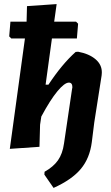

<svg xmlns="http://www.w3.org/2000/svg" viewBox="-20 -724 544 939"><path d="M28 4 102 -536H35L25 -546L31 -618H110L112 -694L257 -704L245 -618H352L362 -608L356 -536H234L203 -310H217Q283 -410 350 -470L362 -471Q416 -461 447.5 -434Q479 -407 478 -368L477 -355L441 -125L429 -29Q419 50 375 102.5Q331 155 242 195L197 130L198 116Q241 92 263.5 60Q286 28 293 -22L332 -286L334 -297Q334 -320 317 -320Q296 -320 261 -278Q226 -236 182 -154L176 -114L173 -6Z"/></svg>

Font: Alegreya Sans ExtraBold
Style: Italic
Weight: 800
Italic angle: -7°
Designer: Juan Pablo del Peral
Foundry: Huerta Tipografica
Version: Version 2.007